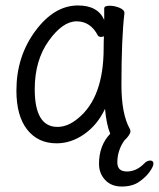

<svg xmlns="http://www.w3.org/2000/svg" viewBox="-20 -506 581 702"><path d="M342 93Q342 26 383 -17Q369 -51 364 -108Q336 -49 288 -15.5Q240 18 187 18Q119 18 79.5 -32Q40 -82 40 -175Q40 -299 109 -392.5Q178 -486 265 -486Q338 -486 361 -433V-475Q361 -485 380 -485Q399 -485 417 -477.5Q435 -470 435 -458Q424 -368 424 -195Q424 -89 455 -34Q457 -30 457 -25Q457 -23 455 -18Q453 -13 446.5 -5Q440 3 435 7Q409 44 409 88Q409 121 444 121Q478 121 506 93Q517 81 529 81Q541 81 541 92Q541 103 526.5 123Q512 143 487.5 159.5Q463 176 425 176Q387 176 364.5 152Q342 128 342 93ZM190 -42Q228 -42 265 -73Q359 -149 359 -330Q359 -355 360 -374Q357 -371 349 -371Q342 -371 338 -376Q311 -428 260 -428Q209 -428 158 -356.5Q107 -285 107 -180Q107 -42 190 -42Z"/></svg>

Font: Moon Stars Kai T HW
Style: Regular
Weight: 400
Designer: GuiWonder
Version: Version 1.101